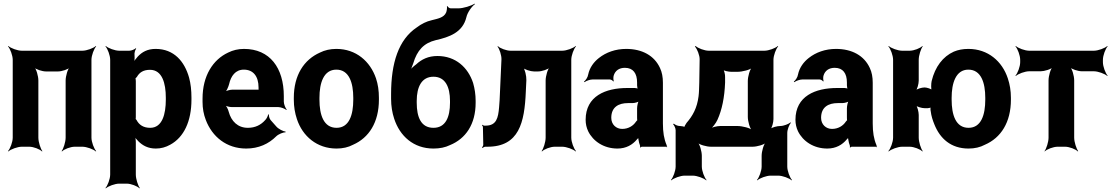

<svg xmlns="http://www.w3.org/2000/svg" viewBox="-20 -807 6112 1056"><path d="M483 -50V-478C483 -502 497 -539 509 -552L507 -554C494 -542 457 -528 433 -528H100C76 -528 39 -542 26 -554L24 -552C36 -539 50 -502 50 -478V-50C50 -26 36 11 24 24L26 26C39 14 76 0 100 0H141C165 0 200 14 211 26L213 24C203 11 191 -26 191 -50V-364C191 -388 180 -428 167 -440L165 -438C177 -425 213 -414 233 -414H299C319 -414 355 -425 367 -438L365 -440C352 -428 341 -388 341 -364V-50C341 -26 329 11 319 24L321 26C332 14 367 0 391 0H433C457 0 494 14 507 26L509 24C497 11 483 -26 483 -50Z M720 -500V-503C718 -514 723 -533 729 -539L727 -542C721 -536 703 -528 691 -528H636C612 -528 575 -542 562 -554L560 -552C572 -539 586 -502 586 -478V153C586 177 572 214 560 227L562 229C575 217 612 203 636 203H677C701 203 736 217 747 229L749 227C739 214 727 177 727 153V-24C727 -37 725 -54 720 -62L717 -60C721 -52 733 -38 741 -30C765 -6 795 10 837 10C865 10 891 3 916 -11C992 -52 1033 -141 1033 -259V-270C1033 -310 1029 -347 1020 -380C995 -469 937 -538 836 -538C791 -538 761 -521 737 -495C729 -486 716 -470 713 -461L716 -460C720 -469 721 -487 720 -500ZM806 -104C769 -104 745 -120 731 -147C730 -149 724 -155 723 -154L726 -151C727 -152 727 -165 727 -168V-360C727 -363 726 -377 725 -378L723 -375C724 -374 731 -382 733 -384C747 -409 769 -423 805 -423C872 -423 892 -349 892 -270V-259C892 -180 873 -104 806 -104Z M1322 -538C1290 -538 1261 -531 1235 -518C1151 -479 1094 -390 1094 -265V-246C1094 -211 1100 -178 1112 -147C1147 -55 1226 10 1334 10C1403 10 1458 -16 1499 -57C1511 -69 1538 -80 1550 -79L1551 -83C1538 -84 1511 -98 1500 -111L1469 -146C1462 -154 1458 -169 1459 -177L1455 -178C1454 -170 1446 -153 1438 -146C1415 -120 1384 -104 1343 -104C1288 -104 1252 -140 1238 -192C1235 -206 1224 -226 1216 -233L1215 -229C1223 -223 1242 -218 1256 -218H1511C1525 -218 1547 -209 1555 -202L1557 -204C1550 -212 1541 -234 1541 -248V-278C1541 -434 1464 -538 1322 -538ZM1402 -326V-320C1402 -317 1402 -311 1404 -310L1406 -312C1405 -314 1399 -314 1396 -314H1260C1246 -314 1223 -308 1215 -301L1217 -297C1225 -305 1236 -328 1240 -344C1250 -389 1275 -424 1321 -424C1373 -424 1402 -387 1402 -326Z M1596 -269V-259C1596 -220 1602 -185 1613 -152C1644 -58 1723 10 1831 10C1865 10 1896 3 1922 -11C2009 -49 2064 -134 2064 -259V-269C2064 -308 2059 -343 2048 -376C2016 -470 1938 -538 1830 -538C1796 -538 1766 -531 1740 -518C1652 -479 1596 -394 1596 -269ZM1923 -269V-259C1923 -176 1901 -104 1831 -104C1760 -104 1737 -175 1737 -259V-269C1737 -351 1760 -424 1830 -424C1900 -424 1923 -352 1923 -269Z M2253 -459C2274 -530 2311 -570 2376 -586C2452 -603 2525 -629 2545 -712C2551 -739 2575 -772 2592 -784L2590 -787C2573 -775 2528 -761 2500 -761H2460C2452 -761 2444 -767 2442 -773L2438 -772C2440 -766 2437 -746 2434 -739C2422 -709 2385 -704 2355 -696C2324 -689 2297 -675 2272 -656C2172 -589 2131 -461 2131 -290V-263C2131 -224 2137 -187 2148 -154C2179 -59 2254 10 2364 10C2398 10 2429 4 2455 -9C2541 -44 2596 -123 2596 -242V-252C2596 -287 2591 -320 2582 -351C2554 -436 2486 -499 2386 -499C2336 -499 2299 -481 2269 -453C2255 -443 2237 -426 2230 -416L2233 -414C2240 -424 2248 -443 2253 -459ZM2455 -252V-242C2455 -163 2431 -104 2364 -104C2296 -104 2272 -162 2272 -242V-252C2272 -329 2299 -385 2364 -385C2429 -385 2455 -329 2455 -252Z M3072 -528H2788C2766 -528 2730 -541 2719 -553L2716 -551C2727 -539 2739 -502 2738 -480L2730 -303C2729 -269 2727 -240 2725 -217C2720 -159 2711 -116 2651 -116H2644C2640 -116 2635 -119 2634 -121L2631 -118C2633 -116 2636 -112 2636 -109L2638 -11C2638 -6 2634 1 2631 4L2634 7C2637 4 2644 0 2650 0H2661C2835 0 2865 -133 2872 -303L2875 -366C2876 -388 2867 -427 2856 -439L2853 -436C2864 -425 2898 -414 2917 -414H2939C2959 -414 2995 -425 3007 -438L3005 -440C2992 -428 2981 -388 2981 -364V-50C2981 -26 2969 11 2959 24L2961 26C2972 14 3007 0 3031 0H3072C3096 0 3133 14 3146 26L3148 24C3136 11 3122 -26 3122 -50V-478C3122 -502 3136 -539 3148 -552L3146 -554C3133 -542 3096 -528 3072 -528Z M3626 -128V-352C3626 -383 3621 -410 3610 -433C3579 -501 3512 -538 3424 -538C3365 -538 3313 -519 3274 -488C3247 -467 3223 -436 3215 -397C3213 -382 3201 -365 3192 -358L3195 -355C3203 -362 3225 -370 3240 -370H3333C3341 -370 3350 -364 3353 -359L3356 -361C3353 -366 3353 -383 3355 -390C3363 -419 3386 -434 3417 -434C3462 -434 3484 -404 3484 -353V-338C3484 -331 3486 -318 3490 -314L3492 -317C3488 -321 3477 -323 3471 -323H3430C3311 -323 3201 -279 3201 -148C3201 -125 3206 -104 3215 -85C3242 -30 3301 10 3376 10C3424 10 3459 -11 3483 -40C3487 -44 3493 -50 3494 -54L3490 -55C3489 -51 3491 -43 3492 -37C3494 -26 3496 -16 3500 -7C3501 -5 3501 1 3500 3L3502 5C3503 3 3507 0 3510 0H3642C3644 0 3647 2 3648 3L3650 1C3649 0 3646 -2 3646 -4C3646 -5 3648 -7 3648 -7L3646 -10C3632 -43 3626 -80 3626 -128ZM3342 -159C3342 -218 3382 -240 3434 -240H3459C3471 -240 3493 -246 3500 -253L3496 -256C3489 -249 3484 -225 3484 -211V-162C3484 -159 3484 -145 3486 -143L3488 -146C3486 -148 3480 -141 3478 -138C3463 -115 3436 -98 3402 -98C3369 -98 3342 -122 3342 -159Z M3720 -114H3718C3707 -114 3692 -121 3686 -127L3682 -124C3688 -118 3696 -102 3696 -91V109C3696 133 3682 170 3670 183L3672 185C3685 173 3722 159 3746 159H3790C3814 159 3851 173 3864 185L3866 183C3854 170 3840 133 3840 109V50C3840 26 3829 -14 3816 -26L3814 -24C3826 -11 3866 0 3890 0H4119C4143 0 4183 -11 4195 -24L4193 -26C4180 -14 4169 26 4169 50V109C4169 133 4155 170 4143 183L4145 185C4158 173 4195 159 4219 159H4260C4284 159 4321 173 4334 185L4336 183C4324 170 4310 133 4310 109V-76C4310 -94 4321 -122 4330 -132L4328 -134C4318 -125 4290 -114 4272 -114C4254 -114 4223 -106 4214 -96L4216 -94C4226 -103 4234 -134 4234 -152V-478C4234 -502 4248 -539 4260 -552L4258 -554C4245 -542 4208 -528 4184 -528H3878C3855 -528 3818 -542 3806 -554L3802 -551C3814 -539 3829 -502 3828 -479L3826 -353C3825 -324 3825 -299 3822 -277C3814 -213 3790 -170 3756 -131C3752 -126 3742 -109 3744 -105L3748 -107C3746 -111 3726 -114 3720 -114ZM3968 -353V-382C3969 -396 3963 -421 3956 -428L3952 -425C3959 -418 3987 -412 4003 -412H4035C4063 -412 4107 -423 4119 -436L4117 -438C4104 -426 4093 -386 4093 -362V-164C4093 -140 4104 -100 4117 -88L4119 -90C4107 -103 4063 -114 4035 -114H3942C3923 -114 3896 -107 3884 -99L3886 -96C3898 -104 3918 -130 3926 -148C3951 -203 3965 -272 3968 -353Z M4780 -128V-352C4780 -383 4775 -410 4764 -433C4733 -501 4666 -538 4578 -538C4519 -538 4467 -519 4428 -488C4401 -467 4377 -436 4369 -397C4367 -382 4355 -365 4346 -358L4349 -355C4357 -362 4379 -370 4394 -370H4487C4495 -370 4504 -364 4507 -359L4510 -361C4507 -366 4507 -383 4509 -390C4517 -419 4540 -434 4571 -434C4616 -434 4638 -404 4638 -353V-338C4638 -331 4640 -318 4644 -314L4646 -317C4642 -321 4631 -323 4625 -323H4584C4465 -323 4355 -279 4355 -148C4355 -125 4360 -104 4369 -85C4396 -30 4455 10 4530 10C4578 10 4613 -11 4637 -40C4641 -44 4647 -50 4648 -54L4644 -55C4643 -51 4645 -43 4646 -37C4648 -26 4650 -16 4654 -7C4655 -5 4655 1 4654 3L4656 5C4657 3 4661 0 4664 0H4796C4798 0 4801 2 4802 3L4804 1C4803 0 4800 -2 4800 -4C4800 -5 4802 -7 4802 -7L4800 -10C4786 -43 4780 -80 4780 -128ZM4496 -159C4496 -218 4536 -240 4588 -240H4613C4625 -240 4647 -246 4654 -253L4650 -256C4643 -249 4638 -225 4638 -211V-162C4638 -159 4638 -145 4640 -143L4642 -146C4640 -148 4634 -141 4632 -138C4617 -115 4590 -98 4556 -98C4523 -98 4496 -122 4496 -159Z M5033 -364V-478C5033 -502 5045 -539 5055 -552L5053 -554C5042 -542 5007 -528 4983 -528H4942C4918 -528 4881 -542 4868 -554L4866 -552C4878 -539 4892 -502 4892 -478V-50C4892 -26 4878 11 4866 24L4868 26C4881 14 4918 0 4942 0H4983C5007 0 5042 14 5053 26L5055 24C5045 11 5033 -26 5033 -50V-175C5033 -192 5025 -223 5016 -232L5013 -229C5022 -220 5050 -212 5065 -212H5083C5089 -212 5101 -215 5104 -219L5100 -222C5097 -217 5097 -202 5099 -195C5102 -169 5110 -145 5119 -123C5150 -45 5210 10 5307 10C5341 10 5371 3 5397 -11C5485 -49 5540 -134 5540 -259V-269C5540 -308 5534 -343 5523 -376C5492 -470 5414 -538 5306 -538C5276 -538 5250 -533 5226 -523C5166 -496 5123 -440 5104 -361C5101 -347 5100 -316 5105 -307L5109 -310C5103 -318 5078 -326 5065 -326C5050 -326 5022 -318 5013 -308L5015 -306C5025 -315 5033 -346 5033 -364ZM5399 -269V-259C5399 -176 5377 -104 5307 -104C5236 -104 5214 -176 5214 -259V-269C5214 -350 5237 -424 5306 -424C5376 -424 5399 -352 5399 -269Z M6046 -465V-478C6046 -502 6060 -539 6072 -552L6070 -554C6057 -542 6020 -528 5996 -528H5641C5617 -528 5580 -542 5567 -554L5565 -552C5577 -539 5591 -502 5591 -478V-465C5591 -441 5577 -404 5565 -391L5567 -389C5580 -401 5617 -415 5641 -415H5704C5724 -415 5761 -426 5773 -439L5771 -441C5758 -429 5747 -389 5747 -365V-50C5747 -26 5735 11 5725 24L5726 26C5737 14 5773 0 5797 0H5838C5862 0 5897 14 5908 26L5910 24C5900 11 5888 -26 5888 -50V-365C5888 -389 5877 -429 5864 -441L5862 -439C5874 -426 5910 -415 5930 -415H5996C6020 -415 6057 -401 6070 -389L6072 -391C6060 -404 6046 -441 6046 -465Z"/></svg>

Font: Asimov
Style: EdgeNar
Weight: 500
Designer: Google
Version: Version 2.000980: 2014